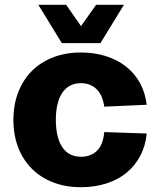

<svg xmlns="http://www.w3.org/2000/svg" viewBox="-20 -769 658 801"><path d="M318 12Q254 12 202 -8Q150 -28 113 -65Q76 -102 56 -153.5Q36 -205 36 -269Q36 -332 56 -384Q76 -436 113 -473Q150 -510 202 -530Q254 -550 318 -550Q374 -550 421.5 -535Q469 -520 505 -492Q541 -464 563.5 -423.5Q586 -383 592 -332L415 -324Q408 -373 382.5 -397.5Q357 -422 318 -422Q267 -422 240 -382Q213 -342 213 -269Q213 -195 240 -155Q267 -115 318 -115Q358 -115 384 -139.5Q410 -164 415 -218L592 -212Q587 -160 565 -118.5Q543 -77 507.5 -48Q472 -19 423.5 -3.5Q375 12 318 12ZM140 -749H256L318 -660L381 -749H497L399 -589H238Z"/></svg>

Font: Geist ExtBd
Style: Regular
Weight: 400
Designer: Basement.studio, Andrés Briganti, Mateo Zaragoza
Foundry: Basement.studio, Vercel, Andrés Briganti, Guido Ferreyra, Mateo Zaragoza
Version: Version 1.401